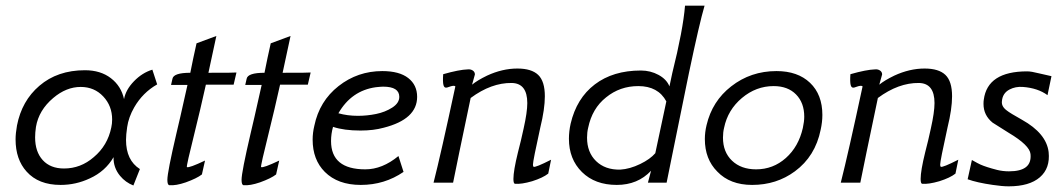

<svg xmlns="http://www.w3.org/2000/svg" viewBox="-20 -645 3751 678"><path d="M518 -399 535 -347Q484 -318 454 -266Q434 -231 429 -196Q425 -169 425 -151Q425 -79 474 -48L451 10Q423 -1 404 -24Q380 -53 381 -90Q352 -40 297 -15Q248 8 194 8Q116 8 74 -39Q35 -82 35 -153Q35 -174 40 -202Q57 -289 119 -342Q183 -397 280 -397Q335 -397 371.5 -369Q408 -341 418 -295Q424 -328 453 -358Q482 -388 518 -399ZM373 -195Q376 -208 376 -223Q376 -271 344.5 -304.5Q313 -338 265 -338Q214 -338 168 -299Q117 -256 107 -197Q104 -177 104 -160Q104 -109 131 -79.5Q158 -50 206 -50Q265 -50 311 -90Q360 -131 373 -195Z M815 -389 805 -346H707Q686 -252 669 -184Q637 -56 640 -55Q647 -51 704 -78L693 -29Q675 -15 636 -1Q601 11 578 9Q571 8 571 -10Q571 -37 603 -174Q611 -206 642 -345H584L589 -367Q593 -388 652 -388Q655 -405 662.5 -439.5Q670 -474 674 -492L744 -518L716 -388Q813 -388 815 -389Z M1077 -389 1067 -346H969Q948 -252 931 -184Q899 -56 902 -55Q909 -51 966 -78L955 -29Q937 -15 898 -1Q863 11 840 9Q833 8 833 -10Q833 -37 865 -174Q873 -206 904 -345H846L851 -367Q855 -388 914 -388Q917 -405 924.5 -439.5Q932 -474 936 -492L1006 -518L978 -388Q1075 -388 1077 -389Z M1453 -303Q1453 -224 1335 -194Q1299 -184 1253 -184Q1195 -184 1156 -197Q1149 -172 1149 -147Q1149 -47 1270 -47Q1330 -47 1387 -94L1405 -38Q1338 8 1254 8Q1173 8 1127 -38Q1084 -81 1084 -152Q1084 -176 1090 -201Q1108 -288 1175.5 -341Q1243 -394 1330 -394Q1390 -394 1421.5 -369.5Q1453 -345 1453 -303ZM1333 -339Q1325 -339 1307 -337Q1221 -325 1175 -245Q1207 -236 1244 -236Q1276 -236 1308 -242.5Q1340 -249 1365 -265Q1390 -281 1390 -303Q1390 -339 1333 -339Z M1926 -81 1916 -32Q1897 -17 1859 -5Q1821 6 1799 4Q1793 4 1793 -13Q1793 -42 1809 -107Q1813 -121 1819.5 -149Q1826 -177 1829 -191Q1842 -249 1842 -281Q1842 -351 1787 -352Q1715 -353 1642 -299Q1593 -66 1580 0H1511Q1537 -102 1588 -340Q1586 -342 1582 -342Q1575 -342 1559 -336Q1549 -333 1546 -344.5Q1543 -356 1545 -383Q1601 -399 1632 -400Q1642 -401 1649.5 -396Q1657 -391 1657 -382L1647 -346Q1665 -361 1700 -378Q1754 -403 1807 -403Q1857 -403 1880.5 -380.5Q1904 -358 1904 -305Q1904 -260 1888 -195Q1862 -77 1862 -64Q1862 -58 1864 -56Q1871 -53 1926 -81Z M2399 -625H2468Q2450 -564 2413 -388L2405 -349Q2394 -296 2351 -84Q2348 -67 2334 0H2268L2279 -42Q2232 8 2158 8Q2081 8 2035 -37.5Q1989 -83 1989 -155Q1989 -181 1995 -208Q2016 -298 2080.5 -347Q2145 -396 2243 -396Q2277 -396 2305.5 -380.5Q2334 -365 2344 -340L2354 -387Q2392 -539 2399 -625ZM2333 -287Q2304 -341 2234 -341Q2169 -341 2120 -301Q2071 -262 2057 -194Q2053 -178 2053 -159Q2053 -107 2085 -76Q2117 -45 2170 -46Q2204 -48 2241 -66Q2276 -83 2294 -104Q2308 -172 2333 -287Z M2878 -187Q2859 -93 2787 -40Q2722 8 2636 8Q2558 8 2513 -39Q2469 -83 2469 -154Q2469 -178 2475 -203Q2495 -288 2562 -340Q2631 -394 2722 -394Q2797 -394 2840.5 -352.5Q2884 -311 2884 -239Q2884 -214 2878 -187ZM2815 -193Q2820 -216 2820 -233Q2820 -282 2791 -311.5Q2762 -341 2712 -341Q2650 -341 2600 -299Q2550 -257 2537 -194Q2533 -178 2533 -159Q2533 -108 2565 -77.5Q2597 -47 2650 -47Q2710 -47 2755 -87Q2800 -127 2815 -193Z M3364 -81 3354 -32Q3335 -17 3297 -5Q3259 6 3237 4Q3231 4 3231 -13Q3231 -42 3247 -107Q3251 -121 3257.5 -149Q3264 -177 3267 -191Q3280 -249 3280 -281Q3280 -351 3225 -352Q3153 -353 3080 -299Q3031 -66 3018 0H2949Q2975 -102 3026 -340Q3024 -342 3020 -342Q3013 -342 2997 -336Q2987 -333 2984 -344.5Q2981 -356 2983 -383Q3039 -399 3070 -400Q3080 -401 3087.5 -396Q3095 -391 3095 -382L3085 -346Q3103 -361 3138 -378Q3192 -403 3245 -403Q3295 -403 3318.5 -380.5Q3342 -358 3342 -305Q3342 -260 3326 -195Q3300 -77 3300 -64Q3300 -58 3302 -56Q3309 -53 3364 -81Z M3486 8Q3430 0 3397 -12L3412 -80Q3435 -67 3442 -64Q3462 -55 3501 -45Q3521 -40 3543 -40Q3584 -40 3603 -55Q3622 -70 3619 -101Q3616 -132 3542 -176Q3490 -209 3485 -212Q3453 -238 3453 -278Q3453 -288 3454 -293Q3467 -393 3607 -393Q3622 -393 3649 -386Q3679 -379 3693 -376Q3693 -374 3688 -352Q3683 -330 3679 -309Q3645 -334 3592 -338Q3566 -340 3545 -329Q3520 -316 3518 -287Q3516 -269 3535 -255Q3546 -246 3589 -222Q3675 -174 3683 -108Q3689 -51 3652 -19Q3615 13 3542 13Q3519 13 3486 8Z"/></svg>

Font: GFS Neohellenic Rg
Style: Italic
Weight: 400
Italic angle: -12°
Designer: Takis Katsoulidis and George D. Matthiopoulos
Foundry: Takis Katsoulidis and George D. Matthiopoulos
Version: Version 1.0